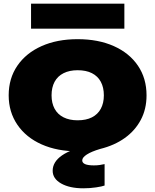

<svg xmlns="http://www.w3.org/2000/svg" viewBox="-20 -802 841 1039"><path d="M522 4Q475 18 450 34Q425 50 425 66Q425 93 488 93Q505 93 519 91Q533 89 546 86V202Q533 207 500 212Q467 217 431 217Q357 217 311 191Q265 165 265 122Q265 74 315.5 39Q366 4 466 -17L449 15Q437 16 425 16.5Q413 17 402 17Q290 17 205.5 -20.5Q121 -58 74 -127Q27 -196 27 -286Q27 -378 74 -446.5Q121 -515 205 -552.5Q289 -590 400 -590Q512 -590 596 -552.5Q680 -515 726.5 -446.5Q773 -378 773 -286Q773 -212 742 -153.5Q711 -95 655 -55Q599 -15 522 4ZM259 -286Q259 -244 275.5 -213.5Q292 -183 324 -167Q356 -151 400 -151Q446 -151 477.5 -167Q509 -183 525.5 -213.5Q542 -244 542 -286Q542 -329 525.5 -359.5Q509 -390 477.5 -406Q446 -422 400 -422Q356 -422 324 -406Q292 -390 275.5 -359.5Q259 -329 259 -286ZM148 -647V-782H653V-647Z"/></svg>

Font: Unbounded ExtraBold
Style: Regular
Weight: 800
Designer: Luke Prowse, Jean-Baptiste Morizot, Fátima Lázaro, Florian Runge
Foundry: NaN
Version: Version 1.701;gftools[0.9.28.dev5+ged2979d]